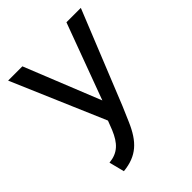

<svg xmlns="http://www.w3.org/2000/svg" viewBox="-208 -616 971 971"><g transform="rotate(-45 277.5 -131.0)"><path d="M87 156 108 238C208 228 259 179 302 79L336 0L538 -500H435L284 -92L120 -500H18L232 0L213 49C185 116 151 150 87 156Z"/></g></svg>

Font: Gully
Style: Regular
Weight: 400
Designer: jaikishan Patel
Foundry: MagicType
Version: Version 1.000;Glyphs 3.2 (3242)